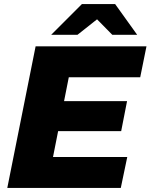

<svg xmlns="http://www.w3.org/2000/svg" viewBox="-20 -929 744 949"><path d="M283 -429H608L579 -281H254ZM242 -153H609L577 0H16L156 -700H704L673 -547H320ZM233 -757 385 -909H549L658 -757H535L412 -882H521L363 -757Z"/></svg>

Font: Montserrat Thin ExtraBold
Style: Italic
Weight: 800
Italic angle: -11.3°
Version: Version 9.000